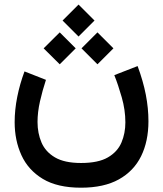

<svg xmlns="http://www.w3.org/2000/svg" viewBox="-20 -622 728 857"><path d="M330.6 -601.6 401.9 -530.3 330.6 -459 259.3 -530.3ZM415 -477.5 486.3 -406.2 415 -335 343.8 -406.2ZM246.6 -477.5 317.9 -406.2 246.6 -335 174.8 -406.2ZM341.8 105.5Q418.5 105.5 461.4 80.6Q504.4 55.7 522 14.4Q539.6 -26.9 539.6 -75.7Q539.6 -131.3 523.4 -187.7Q507.3 -244.1 490.2 -286.6L594.2 -327.1Q619.1 -259.8 630.9 -199.2Q642.6 -138.7 642.6 -80.6Q642.6 8.3 609.9 75Q577.1 141.6 510.5 178.7Q443.8 215.8 341.8 215.8Q236.3 215.8 171.1 176.5Q106 137.2 75.7 70.8Q45.4 4.4 45.4 -76.7Q45.4 -131.3 56.9 -189.2Q68.4 -247.1 89.4 -303.2L185.1 -265.6Q169.4 -217.8 158.4 -169.4Q147.5 -121.1 147.5 -77.6Q147.5 -27.3 165.3 14.2Q183.1 55.7 225.6 80.6Q268.1 105.5 341.8 105.5Z"/></svg>

Font: Vazirmatn FD Medium
Style: Regular
Weight: 500
Designer: Saber Rastikerdar
Foundry: Saber Rastikerdar
Version: Version 33.003